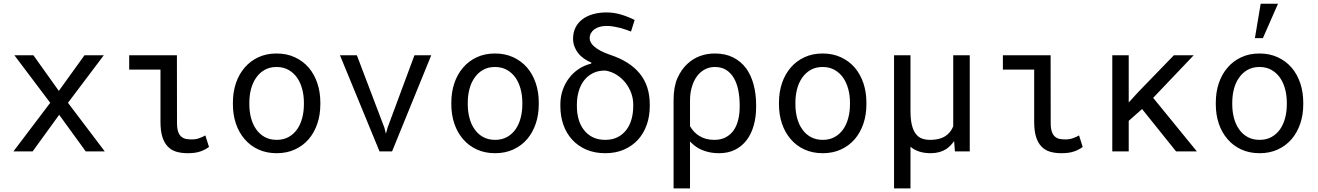

<svg xmlns="http://www.w3.org/2000/svg" viewBox="-20 -832 7241 1055"><path d="M303.2 -332.5 163.6 -528.3H59.1L255.9 -267.1L53.7 0H159.2L305.2 -201.2L451.2 0H555.7L353.5 -267.1L550.3 -528.3H444.3Z M689.9 -528.3V-449.7H861.8V-162.1Q861.8 -112.8 872.1 -79.8Q882.3 -46.9 901.9 -26.9Q920.9 -6.8 948.5 1.5Q976.1 9.8 1011.2 9.8Q1029.3 9.8 1046.9 7.8Q1064.5 5.9 1081.5 0Q1092.8 -3.9 1104.5 -9.8Q1116.2 -15.6 1128.4 -24.4L1108.4 -87.9Q1094.2 -79.6 1075.2 -72.8Q1056.2 -65.9 1034.2 -65.9Q1018.1 -65.9 1003.4 -68.4Q988.8 -70.8 977.5 -80.1Q965.8 -88.9 959.2 -107.2Q952.6 -125.5 952.6 -157.2L952.1 -528.3Z M1259.8 -269V-258.3Q1259.8 -201.2 1276.4 -152.3Q1293 -103.5 1324.2 -67.4Q1355 -31.2 1399.7 -10.7Q1444.3 9.8 1500.5 9.8Q1556.2 9.8 1600.6 -10.7Q1645 -31.2 1676.3 -67.4Q1707 -103.5 1723.6 -152.3Q1740.2 -201.2 1740.2 -258.3V-269Q1740.2 -326.2 1723.6 -375.2Q1707 -424.3 1676.3 -460.4Q1645 -496.6 1600.3 -517.3Q1555.7 -538.1 1499.5 -538.1Q1443.8 -538.1 1399.4 -517.3Q1355 -496.6 1324.2 -460.4Q1293 -424.3 1276.4 -375.2Q1259.8 -326.2 1259.8 -269ZM1350.1 -258.3V-269Q1350.1 -307.6 1359.4 -343Q1368.7 -378.4 1387.7 -405.3Q1406.2 -432.1 1434.1 -448Q1461.9 -463.9 1499.5 -463.9Q1537.1 -463.9 1565.2 -448Q1593.3 -432.1 1612.3 -405.3Q1630.9 -378.4 1640.4 -343Q1649.9 -307.6 1649.9 -269V-258.3Q1649.9 -219.2 1640.6 -183.8Q1631.3 -148.4 1612.8 -121.6Q1593.8 -94.7 1565.7 -79.1Q1537.6 -63.5 1500.5 -63.5Q1462.9 -63.5 1434.6 -79.1Q1406.2 -94.7 1387.7 -121.6Q1368.7 -148.4 1359.4 -183.8Q1350.1 -219.2 1350.1 -258.3Z M2065.4 0H2134.3L2349.6 -528.3H2257.3L2109.4 -129.9L2100.6 -97.2L2092.3 -129.9L1940.9 -528.3H1848.1Z M2460 -269V-258.3Q2460 -201.2 2476.6 -152.3Q2493.2 -103.5 2524.4 -67.4Q2555.2 -31.2 2599.9 -10.7Q2644.5 9.8 2700.7 9.8Q2756.3 9.8 2800.8 -10.7Q2845.2 -31.2 2876.5 -67.4Q2907.2 -103.5 2923.8 -152.3Q2940.4 -201.2 2940.4 -258.3V-269Q2940.4 -326.2 2923.8 -375.2Q2907.2 -424.3 2876.5 -460.4Q2845.2 -496.6 2800.5 -517.3Q2755.9 -538.1 2699.7 -538.1Q2644 -538.1 2599.6 -517.3Q2555.2 -496.6 2524.4 -460.4Q2493.2 -424.3 2476.6 -375.2Q2460 -326.2 2460 -269ZM2550.3 -258.3V-269Q2550.3 -307.6 2559.6 -343Q2568.8 -378.4 2587.9 -405.3Q2606.4 -432.1 2634.3 -448Q2662.1 -463.9 2699.7 -463.9Q2737.3 -463.9 2765.4 -448Q2793.5 -432.1 2812.5 -405.3Q2831.1 -378.4 2840.6 -343Q2850.1 -307.6 2850.1 -269V-258.3Q2850.1 -219.2 2840.8 -183.8Q2831.5 -148.4 2813 -121.6Q2793.9 -94.7 2765.9 -79.1Q2737.8 -63.5 2700.7 -63.5Q2663.1 -63.5 2634.8 -79.1Q2606.4 -94.7 2587.9 -121.6Q2568.8 -148.4 2559.6 -183.8Q2550.3 -219.2 2550.3 -258.3Z M3128.9 -619.6Q3128.9 -596.7 3136.2 -576.9Q3143.6 -557.1 3156.7 -540.5Q3169.9 -523.4 3188.5 -510.3Q3207 -497.1 3230 -487.8L3228 -482.4Q3192.9 -474.1 3161.9 -454.1Q3130.9 -434.1 3108.4 -404.8Q3085.4 -375.5 3072.3 -338.4Q3059.1 -301.3 3059.1 -258.8V-248.5Q3059.1 -193.4 3075.7 -146.2Q3092.3 -99.1 3124 -64.5Q3155.8 -29.8 3201.4 -10Q3247.1 9.8 3305.7 9.8Q3363.3 9.8 3408.7 -10Q3454.1 -29.8 3485.8 -64.5Q3517.1 -99.1 3533.7 -146.2Q3550.3 -193.4 3550.3 -248.5V-258.8Q3550.3 -359.9 3495.8 -427.2Q3441.4 -494.6 3334 -530.3Q3301.3 -541.5 3279.5 -553.2Q3257.8 -564.9 3244.6 -576.7Q3231.4 -588.4 3225.8 -599.9Q3220.2 -611.3 3220.2 -622.1Q3220.2 -637.2 3227.1 -649.7Q3233.9 -662.1 3246.1 -670.9Q3258.3 -679.7 3275.1 -684.6Q3292 -689.5 3312.5 -689.5Q3332 -689.5 3351.1 -686.3Q3370.1 -683.1 3387.7 -678.7Q3405.3 -673.8 3420.7 -668.5Q3436 -663.1 3447.3 -658.7L3467.3 -722.2Q3430.7 -740.7 3391.8 -752.2Q3353 -763.7 3314 -763.7Q3272 -763.7 3237.8 -753.9Q3203.6 -744.1 3179.7 -725.6Q3155.3 -707 3142.1 -680.2Q3128.9 -653.3 3128.9 -619.6ZM3149.9 -248.5V-258.8Q3149.9 -295.9 3159.7 -329.8Q3169.4 -363.8 3189 -389.6Q3208.5 -415 3237.8 -429.9Q3267.1 -444.8 3306.6 -444.3Q3341.3 -438.5 3369.4 -420.2Q3397.5 -401.9 3417.5 -376.5Q3437.5 -350.6 3448.5 -320.1Q3459.5 -289.6 3459.5 -258.8V-248.5Q3459.5 -210.9 3450.2 -177.2Q3440.9 -143.6 3421.9 -118.7Q3402.8 -93.3 3374 -78.4Q3345.2 -63.5 3305.7 -63.5Q3265.6 -63.5 3236.3 -78.4Q3207 -93.3 3188 -118.7Q3168.5 -143.6 3159.2 -177.2Q3149.9 -210.9 3149.9 -248.5Z M4134.8 -244.1V-254.4Q4134.8 -315.9 4120.8 -367.7Q4106.9 -419.4 4079.1 -457.5Q4050.8 -495.1 4008.1 -516.6Q3965.3 -538.1 3908.2 -538.1Q3864.7 -538.1 3826.7 -524.2Q3788.6 -510.3 3757.3 -481.4Q3724.1 -451.2 3702.6 -403.1Q3681.2 -355 3681.2 -282.2V203.1H3771.5V-54.7Q3782.2 -43.5 3794.2 -33.7Q3806.2 -23.9 3819.3 -16.6Q3842.8 -3.9 3870.8 2.9Q3898.9 9.8 3931.6 9.8Q3981.4 9.8 4019.3 -9.3Q4057.1 -28.3 4083 -62.5Q4108.4 -96.2 4121.6 -142.8Q4134.8 -189.5 4134.8 -244.1ZM4044.4 -254.4V-244.1Q4044.4 -207.5 4036.6 -174.8Q4028.8 -142.1 4012.2 -117.2Q3995.1 -92.3 3968.5 -77.9Q3941.9 -63.5 3904.8 -63.5Q3879.9 -63.5 3859.4 -69.1Q3838.9 -74.7 3822.8 -85Q3806.2 -94.7 3793.5 -108.6Q3780.8 -122.6 3771.5 -138.7V-281.7Q3771.5 -325.7 3784.9 -364.7Q3798.3 -403.8 3823.7 -429.2Q3840.3 -445.3 3861.6 -454.6Q3882.8 -463.9 3908.2 -463.9Q3945.8 -463.9 3971.7 -446.8Q3997.6 -429.7 4013.7 -400.9Q4029.8 -372.1 4037.1 -334Q4044.4 -295.9 4044.4 -254.4Z M4260.3 -269V-258.3Q4260.3 -201.2 4276.9 -152.3Q4293.5 -103.5 4324.7 -67.4Q4355.5 -31.2 4400.1 -10.7Q4444.8 9.8 4501 9.8Q4556.6 9.8 4601.1 -10.7Q4645.5 -31.2 4676.8 -67.4Q4707.5 -103.5 4724.1 -152.3Q4740.7 -201.2 4740.7 -258.3V-269Q4740.7 -326.2 4724.1 -375.2Q4707.5 -424.3 4676.8 -460.4Q4645.5 -496.6 4600.8 -517.3Q4556.2 -538.1 4500 -538.1Q4444.3 -538.1 4399.9 -517.3Q4355.5 -496.6 4324.7 -460.4Q4293.5 -424.3 4276.9 -375.2Q4260.3 -326.2 4260.3 -269ZM4350.6 -258.3V-269Q4350.6 -307.6 4359.9 -343Q4369.1 -378.4 4388.2 -405.3Q4406.7 -432.1 4434.6 -448Q4462.4 -463.9 4500 -463.9Q4537.6 -463.9 4565.7 -448Q4593.8 -432.1 4612.8 -405.3Q4631.3 -378.4 4640.9 -343Q4650.4 -307.6 4650.4 -269V-258.3Q4650.4 -219.2 4641.1 -183.8Q4631.8 -148.4 4613.3 -121.6Q4594.2 -94.7 4566.2 -79.1Q4538.1 -63.5 4501 -63.5Q4463.4 -63.5 4435.1 -79.1Q4406.7 -94.7 4388.2 -121.6Q4369.1 -148.4 4359.9 -183.8Q4350.6 -219.2 4350.6 -258.3Z M4982.9 -528.3H4892.6V203.1H4982.9V-25.9Q5002.9 -8.3 5030.8 0.7Q5058.6 9.8 5094.2 9.8Q5119.6 9.8 5140.9 3.9Q5162.1 -2 5179.7 -13.2Q5191.9 -21.5 5202.6 -32.5Q5213.4 -43.5 5222.7 -56.6L5227.1 0H5308.6V-528.3H5217.8V-138.2Q5212.4 -124.5 5204.6 -113.3Q5196.8 -102.1 5186 -92.8Q5169.9 -78.6 5146 -71Q5122.1 -63.5 5090.3 -63.5Q5066.9 -63.5 5047.1 -70.3Q5027.3 -77.1 5013.2 -95.2Q4998.5 -113.3 4990.7 -144.5Q4982.9 -175.8 4982.9 -224.6Z M5490.7 -528.3V-449.7H5662.6V-162.1Q5662.6 -112.8 5672.9 -79.8Q5683.1 -46.9 5702.6 -26.9Q5721.7 -6.8 5749.3 1.5Q5776.9 9.8 5812 9.8Q5830.1 9.8 5847.7 7.8Q5865.2 5.9 5882.3 0Q5893.6 -3.9 5905.3 -9.8Q5917 -15.6 5929.2 -24.4L5909.2 -87.9Q5895 -79.6 5876 -72.8Q5856.9 -65.9 5835 -65.9Q5818.8 -65.9 5804.2 -68.4Q5789.6 -70.8 5778.3 -80.1Q5766.6 -88.9 5760 -107.2Q5753.4 -125.5 5753.4 -157.2L5752.9 -528.3Z M6255.4 -232.9 6442.4 0H6556.6L6316.4 -294.4L6539.1 -528.3H6430.2L6235.8 -327.6L6182.1 -269V-528.3H6091.8V0H6182.1V-168Z M6660.6 -269V-258.3Q6660.6 -201.2 6677.2 -152.3Q6693.8 -103.5 6725.1 -67.4Q6755.9 -31.2 6800.5 -10.7Q6845.2 9.8 6901.4 9.8Q6957 9.8 7001.5 -10.7Q7045.9 -31.2 7077.1 -67.4Q7107.9 -103.5 7124.5 -152.3Q7141.1 -201.2 7141.1 -258.3V-269Q7141.1 -326.2 7124.5 -375.2Q7107.9 -424.3 7077.1 -460.4Q7045.9 -496.6 7001.2 -517.3Q6956.5 -538.1 6900.4 -538.1Q6844.7 -538.1 6800.3 -517.3Q6755.9 -496.6 6725.1 -460.4Q6693.8 -424.3 6677.2 -375.2Q6660.6 -326.2 6660.6 -269ZM6751 -258.3V-269Q6751 -307.6 6760.3 -343Q6769.5 -378.4 6788.6 -405.3Q6807.1 -432.1 6835 -448Q6862.8 -463.9 6900.4 -463.9Q6938 -463.9 6966.1 -448Q6994.1 -432.1 7013.2 -405.3Q7031.7 -378.4 7041.3 -343Q7050.8 -307.6 7050.8 -269V-258.3Q7050.8 -219.2 7041.5 -183.8Q7032.2 -148.4 7013.7 -121.6Q6994.6 -94.7 6966.6 -79.1Q6938.5 -63.5 6901.4 -63.5Q6863.8 -63.5 6835.4 -79.1Q6807.1 -94.7 6788.6 -121.6Q6769.5 -148.4 6760.3 -183.8Q6751 -219.2 6751 -258.3ZM6907.2 -811.5 6875.5 -622.6H6919.4L7002.4 -811.5Z"/></svg>

Font: Roboto Mono
Style: Regular
Weight: 400
Monospace: yes
Designer: Google
Version: Version 3.000